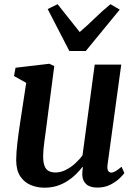

<svg xmlns="http://www.w3.org/2000/svg" viewBox="-20 -860 635 890"><path d="M185.5 10Q153 10 123.2 -2Q93.5 -14 74.5 -41.8Q55.5 -69.5 55 -117Q55 -134.5 56.5 -155.5Q58 -176.5 60.8 -199.8Q63.5 -223 66.8 -246.8Q70 -270.5 73.5 -292.5L101.5 -476L45 -507.5L52 -546L209 -564.5L231.5 -553.5L197 -289Q194.5 -268 191.5 -246.5Q188.5 -225 185.8 -205.2Q183 -185.5 181.5 -167.8Q180 -150 180 -136Q180 -107 186.5 -90.5Q193 -74 206 -67.2Q219 -60.5 237.5 -60.5Q261 -60.5 284.2 -72Q307.5 -83.5 327.8 -101.8Q348 -120 362.5 -140L419 -560.5H542L478.5 -96.5Q476 -77.5 481 -68.8Q486 -60 495.5 -60Q504.5 -60 515 -66Q525.5 -72 543.5 -87L556.5 -58Q551.5 -50 534.8 -33.8Q518 -17.5 491.8 -4Q465.5 9.5 432 9.5Q397 9.5 379.8 -6.2Q362.5 -22 361.5 -48.5Q361.5 -51 361.5 -55.2Q361.5 -59.5 362 -64.8Q362.5 -70 363 -75.5Q363.5 -81 364 -85.5L362.5 -86.5Q349 -69 331.5 -51.8Q314 -34.5 292 -20.5Q270 -6.5 243.8 1.8Q217.5 10 185.5 10ZM301.5 -623.5 201 -818 247 -840.5Q272 -809.5 297.5 -776.8Q323 -744 349.5 -711.5Q387 -743.5 420.2 -776.2Q453.5 -809 492 -840.5L535 -815.5L377.5 -623.5Z"/></svg>

Font: Merriweather 24pt SemiBold
Style: Italic
Weight: 600
Italic angle: -7.8°
Version: Version 2.101